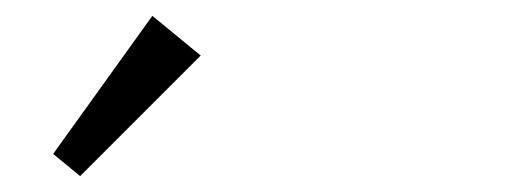

<svg xmlns="http://www.w3.org/2000/svg" viewBox="-20 -804 640 242"><path d="M47 -610 172 -784 233 -734 81 -582Z"/></svg>

Font: Wittgenstein
Style: Regular
Weight: 400
Designer: Jörg Drees
Foundry: Jörg Drees
Version: Version 1.003;Glyphs 3.1.2 (3151)